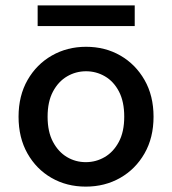

<svg xmlns="http://www.w3.org/2000/svg" viewBox="-20 -682 639 714"><path d="M299 12Q228 12 171.5 -20.5Q115 -53 82 -111.5Q49 -170 49 -248Q49 -326 82.5 -384.5Q116 -443 173 -475.5Q230 -508 300 -508Q371 -508 427.5 -475.5Q484 -443 517.5 -384.5Q551 -326 551 -248Q551 -170 517.5 -111.5Q484 -53 427 -20.5Q370 12 299 12ZM299 -79Q337 -79 369.5 -98Q402 -117 422 -154.5Q442 -192 442 -248Q442 -304 422.5 -341.5Q403 -379 370.5 -398Q338 -417 300 -417Q262 -417 229.5 -398Q197 -379 177 -341.5Q157 -304 157 -248Q157 -192 177 -154.5Q197 -117 229 -98Q261 -79 299 -79ZM120 -585V-662H481V-585Z"/></svg>

Font: Firefly Display Medium
Style: Regular
Weight: 500
Designer: Colophon Foundry, Jonny Pinhorn
Foundry: Colophon Foundry
Version: Version 1.200; ttfautohint (v1.8.3)